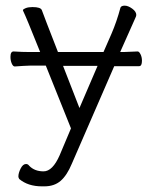

<svg xmlns="http://www.w3.org/2000/svg" viewBox="-20 -500 540 679"><path d="M261 -118 325 -267H203Q228 -203 261 -118ZM87 -268 63 -267 33 -265H32Q26 -265 21.5 -275.5Q17 -286 17 -299Q17 -318 28 -318Q58 -316 87 -316H122Q72 -441 62 -461L61 -464Q62 -468 71.5 -471.5Q81 -475 95 -475Q124 -475 128 -464Q135 -444 185 -316H346L374 -380Q393 -424 406 -473Q409 -480 421 -480Q433 -480 447.5 -469.5Q462 -459 462 -447Q462 -443 458 -435Q454 -427 405 -316H416Q428 -316 466 -318H467Q472 -318 477 -308Q482 -298 482 -285Q482 -266 472 -266H384L234 79Q217 120 194.5 139.5Q172 159 137 159H128Q79 159 48 133Q45 128 45 124Q45 112 53 96Q61 80 72 80Q79 80 83 86Q102 106 134 106Q166 106 191 49L231 -46L142 -268Z"/></svg>

Font: Moon Stars Kai HW Light
Style: Regular
Weight: 300
Designer: GuiWonder
Version: Version 1.101